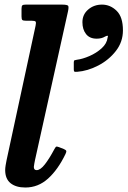

<svg xmlns="http://www.w3.org/2000/svg" viewBox="-20 -800 554 834"><path d="M275 -749 132 -104.5Q131 -99.5 129 -89Q127 -78.5 127 -75Q127 -61 139 -61Q155.5 -61 175 -86.2Q194.5 -111.5 215 -150Q220 -159.5 223 -162.2Q226 -165 236 -161L257.5 -152.5Q266.5 -148.5 267.8 -144.5Q269 -140.5 264.5 -131Q232 -63.5 189 -24.5Q146 14.5 90 14.5Q49.5 14.5 26 -4.2Q2.5 -23 2.5 -61.5Q2.5 -69.5 4.5 -82.2Q6.5 -95 8.5 -104L134.5 -688Q137.5 -702 134.8 -706Q132 -710 116.5 -710H92.5Q80.5 -710 77 -713.2Q73.5 -716.5 73.5 -728.5V-761.5Q73.5 -773.5 77.2 -776.8Q81 -780 92 -780H248Q273 -780 276.2 -774.5Q279.5 -769 275 -749ZM338 -703.5Q338 -737 363 -758.5Q388 -780 423 -780Q459 -780 486.5 -753.2Q514 -726.5 514 -668Q514 -618 483.5 -578.8Q453 -539.5 407 -515.5Q361 -491.5 314.5 -488Q306.5 -487.5 303.5 -488.8Q300.5 -490 300.5 -498.5V-529.5Q300.5 -537 304 -538.2Q307.5 -539.5 314 -540.5Q338.5 -543.5 368.5 -556.5Q398.5 -569.5 421.5 -590.2Q444.5 -611 447.5 -637Q450.5 -645 446.5 -644.8Q442.5 -644.5 436 -641Q421.5 -632 400 -632Q369.5 -632 353.8 -652Q338 -672 338 -703.5Z"/></svg>

Font: Besley* Narrow Semi
Style: Italic
Weight: 600
Width: 4
Italic angle: -13°
Designer: Owen Earl
Foundry: indestructible type*
Version: Version 3.000; ttfautohint (v1.8.3)